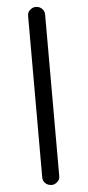

<svg xmlns="http://www.w3.org/2000/svg" viewBox="-61 -785 454 995"><g transform="rotate(-5 165.5 -288.0)"><path d="M196.3 -738.3Q209.5 -726.1 209.5 -708V132.3Q209.5 149.4 200.2 159.2Q183.6 175.3 169.9 175.3Q156.2 175.3 148.2 171.9Q140.1 168.5 133.8 162.6Q121.1 150.4 121.1 132.3V-708Q121.1 -725.1 130.6 -734.6Q140.1 -744.1 148.2 -747.6Q156.2 -751 165.3 -751Q174.3 -751 182.4 -747.6Q190.4 -744.1 196.3 -738.3Z"/></g></svg>

Font: Supermercado
Style: Regular
Weight: 400
Designer: James Grieshaber
Foundry: James Grieshaber
Version: Version 1.002